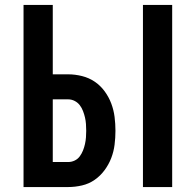

<svg xmlns="http://www.w3.org/2000/svg" viewBox="-20 -755 790 775"><path d="M557 0V-735H675V0ZM75 0V-735H193V-455H255Q283 -455 311 -448Q339 -441 362 -425.5Q385 -410 402 -387Q419 -364 429 -337.5Q439 -311 442.5 -283Q446 -255 446 -227Q446 -199 442.5 -171Q439 -143 429 -117Q419 -91 402 -68Q385 -45 362 -29Q339 -13 311 -6.5Q283 0 255 0ZM193 -101H255Q269 -101 281.5 -107Q294 -113 302 -124Q310 -135 315 -147.5Q320 -160 323 -173.5Q326 -187 327 -200.5Q328 -214 328 -227Q328 -241 327 -254.5Q326 -268 323 -281Q320 -294 315 -307Q310 -320 302 -330.5Q294 -341 281.5 -347.5Q269 -354 255 -354H193Z"/></svg>

Font: Zed Sans Extended
Style: Bold
Weight: 700
Width: 7
Designer: Belleve Invis
Foundry: Belleve Invis
Version: Version 1.0.0; ttfautohint (v1.8.4)